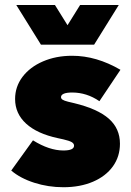

<svg xmlns="http://www.w3.org/2000/svg" viewBox="-20 -743 530 776"><path d="M25.4 -53.7 113.3 -175.8Q179.2 -134.8 236.3 -134.8Q279.3 -134.8 279.3 -154.3Q279.3 -163.1 269.5 -168.7Q259.8 -174.3 236.3 -179.7L213.9 -184.6Q129.9 -202.6 85.4 -243.4Q41 -284.2 41 -342.8Q41 -392.6 71 -432.4Q101.1 -472.2 153.8 -494.9Q206.5 -517.6 271.5 -517.6Q369.6 -517.6 466.8 -460.9L381.8 -334Q330.6 -369.1 271.5 -369.1Q249.5 -369.1 238 -364.3Q226.6 -359.4 226.6 -350.6Q226.6 -344.2 232.9 -340.1Q239.3 -335.9 254.9 -332L279.3 -326.2Q374.5 -303.2 419.7 -263.4Q464.8 -223.6 464.8 -162.1Q464.8 -110.4 436.3 -70.6Q407.7 -30.8 355.7 -8.5Q303.7 13.7 236.3 13.7Q174.8 13.7 118.4 -4.4Q62 -22.5 25.4 -53.7ZM202.1 -722.7 252.9 -641.1 303.7 -722.7H460L360.4 -562.5H145.5L45.9 -722.7Z"/></svg>

Font: Wanted Sans ExtraBlack
Style: Regular
Weight: 900
Designer: Original Design by Kil Hyung-jin and Kang Hanbin, Wanted Lab, Inc; Hangeul from Source Han Sans by Jang Soo-young and Ka
Foundry: Wanted Lab, Inc.
Version: Version 1.001